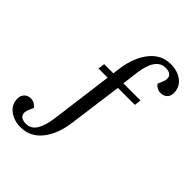

<svg xmlns="http://www.w3.org/2000/svg" viewBox="-324 -849 1167 1167"><g transform="rotate(45 259.0 -266.0)"><path d="M77 155Q120 155 144 118Q168 81 178 10L231 -395H152L158 -438H237L243 -486Q258 -593 311 -659Q364 -725 445 -725Q503 -725 542.5 -695Q582 -665 582 -613Q582 -587 566 -571.5Q550 -556 524 -556Q508 -556 493.5 -564Q479 -572 471 -583L483 -611Q499 -646 487 -666.5Q475 -687 439 -687Q355 -687 336 -542L323 -438H470L465 -395H319L272 -45Q257 63 204 128Q151 193 70 193Q13 193 -27 163Q-67 133 -67 82Q-67 56 -51 40Q-35 24 -9 24Q7 24 21.5 32Q36 40 44 52L32 79Q16 114 28.5 134.5Q41 155 77 155Z"/></g></svg>

Font: Literata 36pt
Style: Italic
Weight: 400
Italic angle: -2°
Designer: Latin by Veronika Burian and Jose Scaglione. Greek by Irene Vlachou. Cyrillic by Vera Evstafieva
Foundry: TypeTogether
Version: Version 3.002